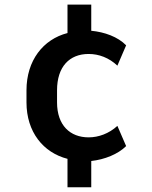

<svg xmlns="http://www.w3.org/2000/svg" viewBox="-20 -684 652 825"><path d="M372.1 120.6V7.8C429.7 1.5 486.8 -21.5 522 -56.2L484.4 -143.1C448.2 -109.9 403.3 -93.8 360.8 -93.8C281.7 -93.8 225.1 -145 225.1 -244.1V-295.9C225.1 -397.9 278.8 -452.1 360.8 -452.1C404.8 -452.1 448.2 -436 484.4 -401.9L522 -489.3C486.3 -525.9 429.2 -546.4 372.1 -551.8V-664.1H270V-542C165.5 -515.1 93.8 -424.3 93.8 -295.9V-244.1C93.8 -117.2 165.5 -28.3 270 -1.5V120.6Z"/></svg>

Font: Winston SemiBold
Style: Regular
Weight: 600
Designer: Vernon Adams, Kim Jin-seong, David Berlow, Cristiano Sobral
Foundry: The Winston Project Authors
Version: Version 3.004